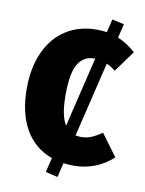

<svg xmlns="http://www.w3.org/2000/svg" viewBox="-78 -656 593 786"><g transform="rotate(10 218.0 -263.0)"><path d="M368 -137 435 -46Q366 17 272 17Q251 17 230 14L216 74L165 62L180 2Q107 -24 68 -91.5Q29 -159 29 -261Q29 -348 58.5 -413Q88 -478 142.5 -513Q197 -548 270 -548Q291 -548 312 -545L325 -600L375 -589L361 -531Q400 -515 435 -483L371 -395Q349 -412 334 -418L259 -106Q273 -104 281 -104Q304 -104 323 -111.5Q342 -119 368 -137ZM214 -139 284 -430H282Q236 -430 213 -392Q190 -354 190 -262Q190 -177 214 -139Z"/></g></svg>

Font: Fira Sans Condensed
Style: Bold
Weight: 700
Width: 3
Designer: bBox Type GmbH & Carrois Corporate GbR & Edenspiekermann AG
Foundry: bBox Type GmbH & Carrois Corporate GbR & Edenspiekermann AG
Version: Version 4.301